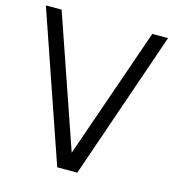

<svg xmlns="http://www.w3.org/2000/svg" viewBox="-107 -810 819 901"><g transform="rotate(15 302.0 -360.0)"><path d="M253 0 5 -720H81.5L301 -83.5L522 -720H598.5L350.5 0Z"/></g></svg>

Font: Manrope ExtraLight
Style: Regular
Weight: 400
Version: Version 4.504